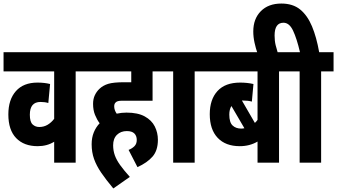

<svg xmlns="http://www.w3.org/2000/svg" viewBox="-20 -916 1898 1081"><path d="M476 -514H406V0H285V-118Q245 -93 192 -93Q115 -93 71 -138.5Q27 -184 27 -272Q27 -355 69.5 -403Q112 -451 191 -451Q211 -451 228.5 -449Q246 -447 262 -443L252 -336Q233 -342 208 -342Q148 -342 148 -270Q148 -230 163.5 -215.5Q179 -201 201 -201Q227 -201 248 -213.5Q269 -226 285 -247V-514H0V-622H476Z M704 -72Q724 -80 737 -93Q750 -106 750 -128Q750 -151 736.5 -164.5Q723 -178 694 -178Q660 -178 638.5 -157Q617 -136 617 -98Q617 -68 626.5 -41.5Q636 -15 656.5 13.5Q677 42 711 80L618 145Q577 96 550 56.5Q523 17 509.5 -21Q496 -59 496 -104Q496 -141 508 -170.5Q520 -200 541 -222Q526 -242 515 -269Q504 -296 504 -331Q504 -359 514 -380Q524 -401 540 -416Q560 -435 589.5 -444Q619 -453 680 -453H719V-514H464V-622H909V-514H839V-349H670Q653 -349 644 -346.5Q635 -344 630 -338Q623 -331 623 -317Q623 -296 637 -276Q664 -282 692 -282Q756 -282 795 -260.5Q834 -239 851.5 -204Q869 -169 869 -129Q869 -69 839 -34.5Q809 0 754 25Z M1076 -514V0H955V-514H897V-622H1146V-514Z M1621 -514H1551V0H1430V-119Q1386 -93 1330 -93Q1250 -93 1205.5 -140Q1161 -187 1161 -273Q1161 -356 1204.5 -403.5Q1248 -451 1332 -451Q1372 -451 1407 -443L1398 -344Q1377 -350 1346 -350Q1344 -350 1342 -350L1415 -224Q1423 -231 1430 -241V-514H1134V-622H1621ZM1271 -271Q1271 -227 1289.5 -209.5Q1308 -192 1338 -192Q1347 -192 1356 -194L1283 -319Q1271 -300 1271 -271Z M1430 -615Q1420 -644 1413 -676Q1406 -708 1406 -739Q1406 -810 1448.5 -853Q1491 -896 1564 -896Q1629 -896 1670 -862.5Q1711 -829 1736.5 -768Q1762 -707 1777 -622H1858V-514H1788V0H1667V-514H1609V-622H1669Q1651 -699 1630 -743.5Q1609 -788 1576 -788Q1526 -788 1526 -716Q1526 -686 1532 -661.5Q1538 -637 1545 -615Z"/></svg>

Font: Noto Sans ExtraCondensed
Style: Bold
Weight: 700
Width: 2
Designer: Monotype Design Team
Foundry: Monotype Imaging Inc.
Version: Version 2.013; ttfautohint (v1.8.4.7-5d5b)